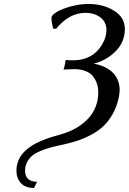

<svg xmlns="http://www.w3.org/2000/svg" viewBox="-20 -678 643 958"><path d="M165 229 149.9 259.8Q105.5 259.8 83.7 235.1Q62 210.4 62 173.8Q62 148.9 70.3 127.2Q78.6 105.5 91.6 89.6Q104.5 73.7 123.5 59.6Q142.6 45.4 161.1 36.1Q179.7 26.9 202.4 18.1Q225.1 9.3 242.4 4.4Q259.8 -0.5 279.1 -6.3Q298.3 -12.2 307.1 -15.1Q340.8 -26.9 369.1 -44.7Q397.5 -62.5 420.7 -87.2Q443.8 -111.8 457 -145Q470.2 -178.2 470.2 -216.8Q470.2 -239.3 464.4 -258.5Q458.5 -277.8 445.6 -295.4Q432.6 -313 408.2 -323Q383.8 -333 350.1 -333L296.9 -331.1Q299.3 -335 303.5 -355.2Q307.6 -375.5 307.1 -378.9Q328.1 -377 344.2 -377Q379.9 -377 409.2 -387.9Q438.5 -398.9 456.8 -415.8Q475.1 -432.6 487.8 -453.4Q500.5 -474.1 505.9 -492.9Q511.2 -511.7 511.2 -527.8Q511.2 -567.4 481.7 -590.6Q452.1 -613.8 405.8 -613.8Q324.7 -613.8 259.8 -534.2L245.1 -535.2Q236.8 -567.4 236.8 -588.9Q236.8 -603 265.1 -619.4Q293.5 -635.7 337.2 -647Q380.9 -658.2 420.9 -658.2Q495.6 -658.2 549.3 -624.5Q603 -590.8 603 -534.2Q603 -469.2 557.9 -423.1Q512.7 -377 446.8 -359.9Q471.2 -356.9 493.7 -347.4Q516.1 -337.9 535.2 -322.5Q554.2 -307.1 565.7 -282.7Q577.1 -258.3 577.1 -229Q577.1 -218.3 573.2 -193.8Q563.5 -147 542.7 -110.1Q522 -73.2 495.8 -48.6Q469.7 -23.9 433.1 -4.6Q396.5 14.6 360.8 25.9Q325.2 37.1 278.8 46.9Q247.6 53.7 226.6 59.6Q205.6 65.4 180.7 75.9Q155.8 86.4 140.6 98.9Q125.5 111.3 115.2 130.9Q105 150.4 105 174.8Q105 200.7 120.4 214.8Q135.7 229 165 229Z"/></svg>

Font: Linear Smooth
Style: Italic
Weight: 400
Designer: Philipp H. Poll, Flanker
Foundry: Philipp H. Poll, reworked by Flanker
Version: Version 1.061 | FøM Fix